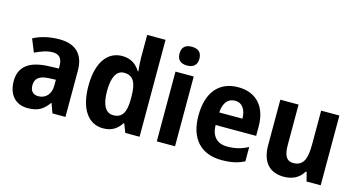

<svg xmlns="http://www.w3.org/2000/svg" viewBox="-81 -1103 2715 1454"><g transform="rotate(15 1276.5 -375.5)"><path d="M291 -556C211 -556 142 -539 87 -509L128 -408C177 -432 224 -448 266 -448C315 -448 342 -423 342 -360V-341L259 -338C112 -332 36 -275 36 -161C36 -55 95 10 189 10C270 10 311 -16 353 -74H356L383 0H485V-363C485 -491 416 -556 291 -556ZM292 -251 342 -253V-206C342 -138 300 -98 245 -98C206 -98 181 -120 181 -167C181 -219 211 -248 292 -251Z M781 10C851 10 892 -21 922 -67H928L954 0H1066V-760H922V-580C922 -550 925 -507 929 -476H924C894 -525 850 -557 783 -557C667 -557 592 -457 592 -273C592 -90 666 10 781 10ZM830 -106C771 -106 738 -161 738 -272C738 -380 770 -438 828 -438C903 -438 928 -383 928 -277V-256C928 -154 900 -106 830 -106Z M1273 -761C1226 -761 1195 -741 1195 -687C1195 -635 1227 -614 1273 -614C1318 -614 1351 -635 1351 -687C1351 -741 1319 -761 1273 -761ZM1344 -547H1201V0H1344Z M1692 -556C1546 -556 1455 -458 1455 -270C1455 -86 1552 10 1710 10C1786 10 1838 -2 1888 -28V-140C1834 -112 1787 -100 1726 -100C1644 -100 1601 -148 1599 -235H1917V-308C1917 -465 1833 -556 1692 -556ZM1695 -451C1753 -451 1782 -403 1783 -334H1601C1606 -413 1641 -451 1695 -451Z M2486 -547H2343V-282C2343 -171 2321 -109 2240 -109C2188 -109 2166 -149 2166 -228V-547H2023V-190C2023 -56 2089 10 2198 10C2262 10 2318 -15 2349 -70H2357L2375 0H2486Z"/></g></svg>

Font: Noto Sans Georgian SemiCondensed Bold
Style: Regular
Weight: 700
Width: 4
Designer: Monotype Design Team, Akaki Razmadze
Foundry: Google LLC
Version: Version 2.005